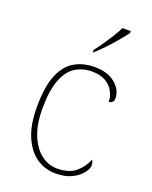

<svg xmlns="http://www.w3.org/2000/svg" viewBox="-145 -845 738 934"><g transform="rotate(20 224.0 -378.0)"><path d="M259 10Q205 10 161 -19.5Q117 -49 90.5 -110Q64 -171 64 -263Q64 -369 89.5 -430Q115 -491 160 -516.5Q205 -542 262 -542Q331 -542 370 -509Q409 -476 409 -433Q409 -408 384 -406Q384 -434 370 -459.5Q356 -485 328.5 -501Q301 -517 258 -517Q209 -517 171.5 -493Q134 -469 113 -413.5Q92 -358 92 -264Q92 -184 115 -128Q138 -72 176 -43.5Q214 -15 259 -15Q322 -16 355 -45Q388 -74 404 -114Q412 -103 412 -86Q412 -70 394.5 -47Q377 -24 343 -7Q309 10 259 10ZM229 -619Q244 -638 262 -664Q280 -690 297 -717Q314 -744 324 -766H367V-756Q355 -739 330.5 -710Q306 -681 279 -652.5Q252 -624 231 -606H229Z"/></g></svg>

Font: Noto Serif Thin
Style: Regular
Weight: 100
Designer: Monotype Design Team
Foundry: Monotype Imaging Inc.
Version: Version 2.015